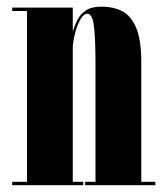

<svg xmlns="http://www.w3.org/2000/svg" viewBox="-20 -546 489 566"><path d="M16 0V-10H59.5V-513.5H16V-523.5H194.5V-453.5Q199.5 -469.5 207.8 -486.5Q216 -503.5 232.8 -515Q249.5 -526.5 279.5 -526.5Q313 -526.5 339.2 -513.5Q365.5 -500.5 381 -465Q396.5 -429.5 396.5 -362V-10H438V0H231V-10H261.5V-357.5Q261.5 -432 257 -468.8Q252.5 -505.5 237 -505.5Q227 -505.5 217.8 -490Q208.5 -474.5 202.2 -451.8Q196 -429 194.5 -408V-10H225.5V0Z"/></svg>

Font: Imbue 100pt ExtraBold
Style: Regular
Weight: 800
Designer: Tyler Finck
Foundry: Etcetera Type Company
Version: Version 1.102; ttfautohint (v1.8.3)